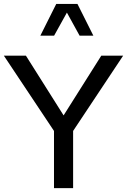

<svg xmlns="http://www.w3.org/2000/svg" viewBox="-21 -975 658 995"><path d="M380.4 -954.6H270.5L188 -790H259.3L325.7 -909.7L391.6 -790H462.9ZM308.6 -377 113.3 -686.5H-1L258.8 -296.4V0H357.9V-296.4L617.2 -686.5H503.9Z"/></svg>

Font: Estedad Medium
Style: Regular
Weight: 500
Designer: Amin Abedi
Version: Version 7.3